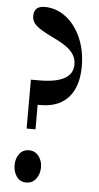

<svg xmlns="http://www.w3.org/2000/svg" viewBox="-55 -806 438 851"><g transform="rotate(5 164.0 -381.0)"><path d="M76 -228V-445.5H112.5Q262.5 -445.5 262.5 -529.5Q262.5 -561 240.2 -586.5Q218 -612 159 -639.5Q99.5 -668 80.5 -686Q61.5 -704 61.5 -727Q61.5 -772 109 -772Q160.5 -772 203 -739.8Q245.5 -707.5 270.5 -651.2Q295.5 -595 295.5 -523.5Q295.5 -436.5 255 -388.5Q214.5 -340.5 139.5 -337.5L115.5 -337V-228ZM94.5 10.5Q67.5 10.5 52.2 -10.8Q37 -32 37 -62Q37 -91.5 52.5 -112.2Q68 -133 95 -133Q122 -133 138.2 -112.2Q154.5 -91.5 154.5 -62Q154.5 -32.5 138.5 -11Q122.5 10.5 94.5 10.5Z"/></g></svg>

Font: Libre Caslon Condensed Medium
Style: Regular
Weight: 500
Designer: Pablo Impallari, Rodrigo Fuenzalida, Katja Schimmel, Ertekin Erdin
Foundry: Pablo Impallari, Rodrigo Fuenzalida
Version: Version 2.000; ttfautohint (v1.8.4.7-5d5b);gftools[0.9.33]